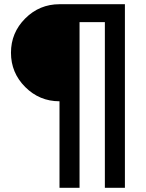

<svg xmlns="http://www.w3.org/2000/svg" viewBox="-20 -750 694 910"><path d="M262 -270Q167 -270 99.5 -337.5Q32 -405 32 -500Q32 -595 99.5 -662.5Q167 -730 262 -730H572V140H477V-645H357V140H262Z"/></svg>

Font: M PLUS 1p Medium
Style: Regular
Weight: 500
Version: Version 1.062